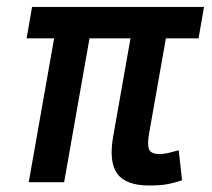

<svg xmlns="http://www.w3.org/2000/svg" viewBox="-20 -538 626 567"><path d="M420.9 9.8Q351.6 9.8 326.2 -25.1Q300.8 -60.1 314.5 -136.7L381.8 -517.6H486.3L419.9 -141.6Q414.6 -110.8 420.2 -96.9Q425.8 -83 451.7 -83Q463.4 -83 476.6 -86.2Q489.7 -89.4 507.8 -94.2L517.6 -5.9Q492.2 2.9 471.9 6.3Q451.7 9.8 420.9 9.8ZM58.6 -424.8 74.7 -517.6H582.5L566.4 -424.8ZM64.9 0 156.2 -517.6H260.7L169.4 0Z"/></svg>

Font: Cascadia Code
Style: Italic
Weight: 400
Italic angle: -10°
Designer: Aaron Bell
Foundry: Saja Typeworks
Version: Version 2407.024